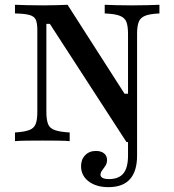

<svg xmlns="http://www.w3.org/2000/svg" viewBox="-20 -591 730 804"><path d="M433.9 192.7Q383.1 192.7 351.2 168.5Q319.4 144.4 319.4 104.8Q319.4 76.6 336.7 58.9Q354 41.1 381.5 41.1Q403.2 41.1 415.7 51.2Q428.2 61.3 428.2 79Q428.2 92.7 421.4 103.2Q414.5 113.7 407.7 122.6Q400.8 131.5 400.8 141.1Q400.8 149.2 409.7 154Q418.5 158.9 436.3 158.9Q477.4 158.9 496.8 135.1Q516.1 111.3 516.1 60.5V-66.1H554V60.5Q554 125.8 524.2 159.3Q494.4 192.7 433.9 192.7ZM509.7 4 188.7 -491.1H174.2V-123.4Q174.2 -90.3 181 -72.2Q187.9 -54 208.9 -46.4Q229.8 -38.7 271.8 -36.3V0Q255.6 -1.6 225 -2Q194.4 -2.4 158.1 -2.4Q121 -2.4 90.7 -2Q60.5 -1.6 42.7 0V-36.3Q82.3 -38.7 102.4 -46.4Q122.6 -54 129.4 -71.8Q136.3 -89.5 136.3 -121.8V-465.3Q136.3 -494.4 129.8 -508.5Q123.4 -522.6 103.6 -528.2Q83.9 -533.9 42.7 -534.7V-571Q61.3 -570.2 92.3 -569.4Q123.4 -568.5 161.3 -568.5Q192.7 -568.5 218.5 -569.4Q244.4 -570.2 262.9 -571L501.6 -198.4H516.1V-447.6Q516.1 -481.5 509.3 -499.2Q502.4 -516.9 481.5 -525Q460.5 -533.1 418.5 -534.7V-571Q434.7 -570.2 465.3 -569.4Q496 -568.5 531.5 -568.5Q569.4 -568.5 599.6 -569.4Q629.8 -570.2 647.6 -571V-534.7Q608.1 -533.1 587.9 -525Q567.7 -516.9 560.9 -499.2Q554 -481.5 554 -449.2V4Z"/></svg>

Font: Playfair 9pt SemiBold
Style: Regular
Weight: 600
Designer: Claus Eggers Sørensen
Foundry: Claus Eggers Sørensen
Version: Version 2.001;gftools[0.9.30]